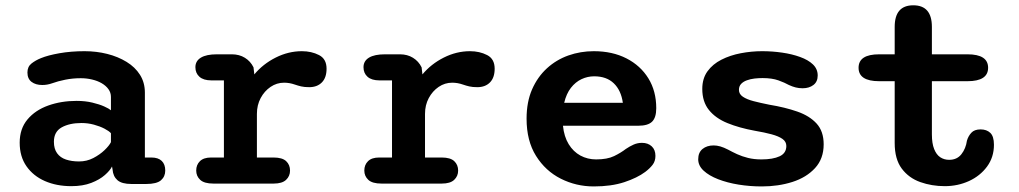

<svg xmlns="http://www.w3.org/2000/svg" viewBox="-20 -676 3754 707"><path d="M464 1.5Q428.5 1.5 412.5 -12.5Q396.5 -26.5 394.5 -51.5L392.5 -63Q385.5 -48.5 366.2 -31.5Q347 -14.5 316 -2.5Q285 9.5 242.5 9.5Q188.5 9.5 145.5 -9.2Q102.5 -28 77.5 -63.8Q52.5 -99.5 52.5 -150.5Q52.5 -202 81.2 -236.2Q110 -270.5 157.8 -287.5Q205.5 -304.5 262 -304.5Q294 -304.5 320 -298.2Q346 -292 363.8 -284Q381.5 -276 388.5 -270V-319Q388.5 -335 379.2 -347.8Q370 -360.5 354.5 -369.5Q339 -378.5 319 -383.2Q299 -388 277.5 -388Q247.5 -388 220.2 -382.5Q193 -377 172.5 -369.5Q162.5 -366 153.5 -364.5Q144.5 -363 135.5 -363Q111.5 -363 96.2 -374.5Q81 -386 81 -409Q81 -430.5 96 -442.2Q111 -454 131 -462Q156.5 -472.5 199 -480Q241.5 -487.5 291.5 -487.5Q335 -487.5 374.8 -477.5Q414.5 -467.5 446 -448.2Q477.5 -429 495.5 -400.5Q513.5 -372 513.5 -335V-96H537.5Q562.5 -96 575.5 -83.5Q588.5 -71 588.5 -48Q588.5 -26 572.8 -12.2Q557 1.5 518 1.5ZM388.5 -185.5Q381.5 -193.5 364.8 -202.2Q348 -211 325.8 -217Q303.5 -223 280 -223Q236 -223 207.2 -207Q178.5 -191 178.5 -154Q178.5 -128 190.2 -111.8Q202 -95.5 223 -88.5Q244 -81.5 271 -81.5Q299.5 -81.5 323.5 -94Q347.5 -106.5 364.8 -123Q382 -139.5 388.5 -152.5Z M926 -96H987.5Q1019.5 -96 1033.8 -82.5Q1048 -69 1048 -48Q1048 -27.5 1033.5 -13.8Q1019 0 987.5 0H766Q732 0 717.2 -13.8Q702.5 -27.5 702.5 -48Q702.5 -69 716.2 -82.5Q730 -96 757 -96H804.5V-380H758Q729.5 -380 714.5 -393.2Q699.5 -406.5 699.5 -428.5Q699.5 -451.5 719.8 -463.8Q740 -476 778.5 -476H834Q861 -476 881.8 -463.2Q902.5 -450.5 913.5 -428L916.5 -402Q948.5 -440.5 995.2 -464Q1042 -487.5 1091.5 -487.5Q1127 -487.5 1154.8 -473.2Q1182.5 -459 1182.5 -423Q1182.5 -390 1165.2 -372.5Q1148 -355 1118.5 -355Q1101 -355 1089.2 -357.8Q1077.5 -360.5 1066 -364.5Q1056 -368 1046 -369.8Q1036 -371.5 1026 -371.5Q999 -371.5 976.2 -356Q953.5 -340.5 939.8 -314.8Q926 -289 926 -256.5Z M1545 -96H1606.5Q1638.5 -96 1652.8 -82.5Q1667 -69 1667 -48Q1667 -27.5 1652.5 -13.8Q1638 0 1606.5 0H1385Q1351 0 1336.2 -13.8Q1321.5 -27.5 1321.5 -48Q1321.5 -69 1335.2 -82.5Q1349 -96 1376 -96H1423.5V-380H1377Q1348.5 -380 1333.5 -393.2Q1318.5 -406.5 1318.5 -428.5Q1318.5 -451.5 1338.8 -463.8Q1359 -476 1397.5 -476H1453Q1480 -476 1500.8 -463.2Q1521.5 -450.5 1532.5 -428L1535.5 -402Q1567.5 -440.5 1614.2 -464Q1661 -487.5 1710.5 -487.5Q1746 -487.5 1773.8 -473.2Q1801.5 -459 1801.5 -423Q1801.5 -390 1784.2 -372.5Q1767 -355 1737.5 -355Q1720 -355 1708.2 -357.8Q1696.5 -360.5 1685 -364.5Q1675 -368 1665 -369.8Q1655 -371.5 1645 -371.5Q1618 -371.5 1595.2 -356Q1572.5 -340.5 1558.8 -314.8Q1545 -289 1545 -256.5Z M2166.5 10.5Q2101.5 10.5 2045 -18Q1988.5 -46.5 1953.8 -102Q1919 -157.5 1919 -239Q1919 -300.5 1939.2 -346.8Q1959.5 -393 1994 -424.5Q2028.5 -456 2073 -471.8Q2117.5 -487.5 2166.5 -487.5Q2235 -487.5 2286.8 -461Q2338.5 -434.5 2367.5 -387.5Q2396.5 -340.5 2396.5 -277.5Q2396.5 -243 2381.2 -228Q2366 -213 2330 -213H2053Q2057 -173 2074 -145.2Q2091 -117.5 2117.2 -103.2Q2143.5 -89 2175 -89Q2216 -89 2241.2 -101.2Q2266.5 -113.5 2284.5 -127.5Q2298.5 -137 2313 -143.5Q2327.5 -150 2344 -150Q2366 -150 2379.8 -137.2Q2393.5 -124.5 2393.5 -102Q2393.5 -82.5 2383 -69Q2372.5 -55.5 2356 -43Q2326.5 -21 2278.8 -5.2Q2231 10.5 2166.5 10.5ZM2057.5 -297.5H2273.5Q2267 -343.5 2240.2 -369.2Q2213.5 -395 2168 -395Q2143.5 -395 2121.2 -384.5Q2099 -374 2082.2 -352.5Q2065.5 -331 2057.5 -297.5Z M2785 10.5Q2741.5 10.5 2699.8 3.8Q2658 -3 2624.5 -16Q2591 -29 2571 -47.5Q2551 -66 2551 -89.5Q2551 -114.5 2567 -127.5Q2583 -140.5 2608 -140.5Q2619.5 -140.5 2632.5 -136.8Q2645.5 -133 2661 -125Q2676.5 -116.5 2694.5 -108.2Q2712.5 -100 2734.5 -94.5Q2756.5 -89 2784 -89Q2826 -89 2850.8 -100.5Q2875.5 -112 2875.5 -138.5Q2875.5 -154.5 2861.2 -164.5Q2847 -174.5 2821 -181.5Q2795 -188.5 2759.5 -194.5Q2702 -205 2658.5 -222.8Q2615 -240.5 2590.5 -271Q2566 -301.5 2566 -348.5Q2566 -387 2585.2 -413.5Q2604.5 -440 2636.5 -456.2Q2668.5 -472.5 2707.8 -480Q2747 -487.5 2786.5 -487.5Q2824 -487.5 2860.2 -482.2Q2896.5 -477 2926.2 -466.2Q2956 -455.5 2973.5 -438.8Q2991 -422 2991 -398Q2991 -375 2975.2 -363Q2959.5 -351 2935.5 -351Q2922 -351 2910 -354Q2898 -357 2885 -363Q2870 -371.5 2846.5 -380Q2823 -388.5 2788 -388.5Q2773.5 -388.5 2758.2 -386.8Q2743 -385 2730 -380.2Q2717 -375.5 2709 -367Q2701 -358.5 2701 -345Q2701 -329.5 2715.5 -319.8Q2730 -310 2755 -303.5Q2780 -297 2812.5 -290.5Q2870.5 -281 2915.8 -265.2Q2961 -249.5 2987 -221Q3013 -192.5 3013 -144.5Q3013 -91.5 2981.2 -57Q2949.5 -22.5 2897.8 -6Q2846 10.5 2785 10.5Z M3217.5 -377Q3141.5 -377 3141.5 -426.5Q3141.5 -476 3217.5 -476H3274.5V-577Q3274.5 -656.5 3343 -656.5Q3411.5 -656.5 3411.5 -577V-476H3542.5Q3618.5 -476 3618.5 -426.5Q3618.5 -377 3542.5 -377H3411.5V-181Q3411.5 -148 3419.8 -127.2Q3428 -106.5 3442.2 -97Q3456.5 -87.5 3475 -87.5Q3504 -87.5 3520.2 -108.2Q3536.5 -129 3540.5 -158Q3545.5 -175 3556.8 -187.2Q3568 -199.5 3591 -199.5Q3613 -199.5 3626.5 -186.8Q3640 -174 3640 -143Q3640 -97 3614.5 -62.5Q3589 -28 3547.8 -9.2Q3506.5 9.5 3459 9.5Q3411 9.5 3368.8 -5.5Q3326.5 -20.5 3300.5 -55.2Q3274.5 -90 3274.5 -149.5V-377Z"/></svg>

Font: Sono Monospace SemiBold
Style: Regular
Weight: 600
Designer: Tyler Finck
Foundry: Tyler Finck
Version: Version 2.112